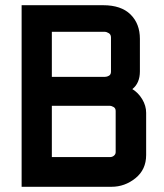

<svg xmlns="http://www.w3.org/2000/svg" viewBox="-20 -719 631 737"><path d="M402 -313H179V-116H402Q411 -116 417.5 -121.5Q424 -127 424 -135V-293Q424 -304 415.5 -308.5Q407 -313 402 -313ZM383 -597H179V-424H383Q391 -424 398.5 -428.5Q406 -433 406 -444V-575Q406 -587 397 -592Q388 -597 383 -597ZM488 -377Q511 -363 526 -338Q541 -313 541 -286V-124Q541 -68 500 -35Q459 -2 408 -2H63V-699H376Q445 -699 481 -663.5Q517 -628 517 -570V-445Q517 -400 488 -377Z"/></svg>

Font: FifthLeg
Style: Bold
Weight: 700
Designer: Jakub Steiner
Version: Version 1.0